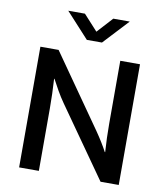

<svg xmlns="http://www.w3.org/2000/svg" viewBox="-91 -912 853 987"><g transform="rotate(10 336.0 -418.5)"><path d="M384 -706H305L185 -837H272L346 -756L420 -837H506ZM76 -630H171L435 -253Q453 -227 469 -201Q485 -175 496 -154H498Q493 -228 493 -301.5Q493 -375 493 -450V-630H596V0H501L244 -365Q225 -392 207 -423.5Q189 -455 176 -480H174Q179 -402 179 -325.5Q179 -249 179 -172V0H76Z"/></g></svg>

Font: Mukta Mahee Medium
Style: Regular
Weight: 500
Designer: Shuchita Grover, Noopur Datye, Girish Dalvi, Yashodeep Gholap
Foundry: Ek Type
Version: Version 2.538;PS 1.000;hotconv 16.6.51;makeotf.lib2.5.65220;